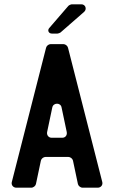

<svg xmlns="http://www.w3.org/2000/svg" viewBox="-20 -872 530 892"><path d="M56 0H125C135 0 145 -8 147 -17L170 -126C172 -135 182 -143 192 -143H297C307 -143 317 -135 319 -126L342 -17C344 -8 354 0 364 0H434C449 0 459 -13 455 -27L296 -650C294 -659 284 -667 275 -667H215C206 -667 196 -659 194 -650L35 -27C31 -13 41 0 56 0ZM199 -259 223 -373C228 -396 262 -396 266 -373L290 -259C293 -244 284 -232 269 -232H220C206 -232 196 -244 199 -259ZM221 -716H247C250 -716 259 -719 261 -721L371 -817C385 -830 377 -852 358 -852H314C310 -852 300 -848 297 -844L209 -742C199 -731 206 -716 221 -716Z"/></svg>

Font: DIN Rundschrift
Style: Mittel
Weight: 400
Version: Version 1.027